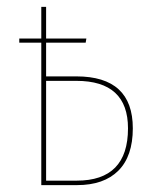

<svg xmlns="http://www.w3.org/2000/svg" viewBox="-20 -538 446 558"><path d="M366 -165Q366 -84 324 -42Q282 0 204 0H100V-414H36V-426H100V-518H114V-426H231L229 -414H114V-316H202Q366 -316 366 -165ZM352 -165Q352 -303 202 -303H114V-13H203Q352 -13 352 -165Z"/></svg>

Font: Fira Sans Compressed Hair
Style: Regular
Weight: 100
Width: 1
Designer: bBox Type GmbH & Carrois Corporate GbR & Edenspiekermann AG
Foundry: bBox Type GmbH & Carrois Corporate GbR & Edenspiekermann AG
Version: Version 4.301